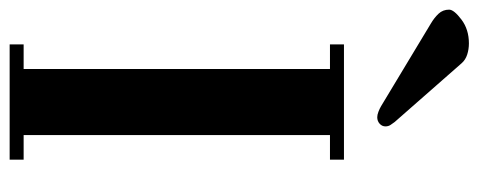

<svg xmlns="http://www.w3.org/2000/svg" viewBox="-342 -675 992 398"><g transform="rotate(90 154.0 -476.0)"><path d="M-25 -911Q-25 -921 -4.5 -936.5Q16 -952 45 -952Q57 -952 68 -948.5Q79 -945 86 -937L208 -798Q211 -794 214 -789.5Q217 -785 217 -779Q217 -772 211.5 -767Q206 -762 198 -762Q193 -762 186.5 -764.5Q180 -767 175 -770L4 -873Q-8 -880 -16.5 -889Q-25 -898 -25 -911ZM47 0V-29H98V-664H47V-693H286V-664H235V-29H286V0Z"/></g></svg>

Font: Monomakh
Style: Regular
Weight: 400
Version: Version 1.200; ttfautohint (v1.8.4.7-5d5b)